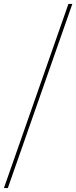

<svg xmlns="http://www.w3.org/2000/svg" viewBox="-40 -862 390 982"><path d="M-20 100 310 -842H330L0 100Z"/></svg>

Font: Montserrat Thin
Style: Regular
Weight: 100
Designer: Julieta Ulanovsky
Foundry: Julieta Ulanovsky
Version: Version 9.000